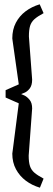

<svg xmlns="http://www.w3.org/2000/svg" viewBox="-20 -719 247 890"><path d="M165 151Q128 140 99.5 118.5Q71 97 54 65.5Q37 34 37 -7Q38 -11 38 -14.5Q38 -18 39 -22L67 -240Q52 -247 36.5 -253.5Q21 -260 6 -267V-301Q21 -308 36.5 -314.5Q52 -321 67 -328L39 -526Q38 -530 38 -533.5Q38 -537 37 -541Q37 -582 53.5 -613.5Q70 -645 98.5 -666.5Q127 -688 164 -699L182 -658Q154 -643 139.5 -630Q125 -617 119.5 -599Q114 -581 114 -550L129 -350Q129 -323 117.5 -308.5Q106 -294 93 -289Q80 -284 78 -283Q82 -282 94 -276Q106 -270 117.5 -256Q129 -242 129 -216L113 2Q113 33 119 51Q125 69 139.5 81.5Q154 94 182 109Z"/></svg>

Font: Faustina VF Beta
Style: Regular
Weight: 400
Designer: Alfonso Garcia
Foundry: Omnibus-Type
Version: Version 1.006